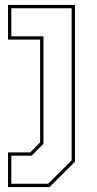

<svg xmlns="http://www.w3.org/2000/svg" viewBox="-20 -560 393 780"><path d="M12.5 200V59H103L143 18.5V-399H12.5V-540H284.5V97L181.5 200ZM26 186.5H175.5L271 91.5V-526.5H26V-412.5H156.5V24L108.5 72.5H26Z"/></svg>

Font: Tourney Thin
Style: Regular
Weight: 100
Designer: Tyler Finck
Foundry: Etcetera Type Co
Version: Version 1.015